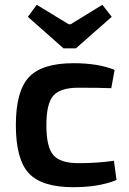

<svg xmlns="http://www.w3.org/2000/svg" viewBox="-20 -767 538 799"><path d="M406 -747 445 -697 296 -566H244L96 -697L133 -747L266 -666H274ZM286 -504Q389 -504 457 -476L443 -400Q394 -402 307 -402Q231 -402 202 -369Q173 -336 173 -246Q173 -155 202 -121.5Q231 -88 307 -88Q386 -88 454 -98L465 -18Q392 12 285 12Q154 12 100 -46Q46 -104 46 -246Q46 -388 100.5 -446Q155 -504 286 -504Z"/></svg>

Font: Exo 2 Semi Bold
Style: Regular
Weight: 600
Designer: Natanael Gama
Version: Version 1.001;PS 001.001;hotconv 1.0.88;makeotf.lib2.5.64775